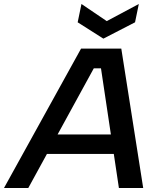

<svg xmlns="http://www.w3.org/2000/svg" viewBox="-62 -944 796 964"><path d="M445 -601H409L80 0H-42L345 -700H547L657 0H535ZM147 -269H555L536 -171H128ZM635 -924 616 -832 457 -750 328 -832 347 -924 474 -838Z"/></svg>

Font: Albert Sans SemiBold
Style: Italic
Weight: 600
Italic angle: -11.25°
Designer: Andreas Rasmussen
Foundry: a.Foundry
Version: Version 1.025